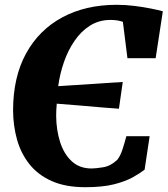

<svg xmlns="http://www.w3.org/2000/svg" viewBox="-20 -772 698 800"><path d="M335.5 8Q253 8 195.8 -17.5Q138.5 -43 103 -87.5Q67.5 -132 51.2 -189.5Q35 -247 34.5 -311Q34.5 -450.5 88.5 -549Q142.5 -647.5 239.8 -699.8Q337 -752 466.5 -752Q504 -752 541.5 -747.2Q579 -742.5 609.8 -736.2Q640.5 -730 658.5 -725L628.5 -529.5H511L492 -681Q469.5 -689 440.5 -689Q393 -689 355.5 -665.5Q318 -642 290.8 -602.2Q263.5 -562.5 246.5 -513.5Q229.5 -464.5 222.5 -413L491.5 -430.5L475.5 -319Q449.5 -320.5 407 -324.2Q364.5 -328 314.5 -332.2Q264.5 -336.5 216.5 -340Q214 -312.5 214 -289.5Q214.5 -230 230.5 -180Q246.5 -130 279 -100Q311.5 -70 361.5 -70Q378 -70 409.5 -75Q441 -80 468.5 -106Q481.5 -122 490.2 -149Q499 -176 506.5 -204.5H603.5L582.5 -65Q564 -50.5 533.8 -33.5Q503.5 -16.5 455.5 -4.2Q407.5 8 335.5 8Z"/></svg>

Font: Merriweather Black
Style: Italic
Weight: 900
Italic angle: -7.8°
Designer: Eben Sorkin
Foundry: Eben Sorkin
Version: Version 2.200;gftools[0.9.31]